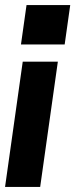

<svg xmlns="http://www.w3.org/2000/svg" viewBox="-20 -740 298 760"><path d="M63 -564 85 -720H258L236 -564ZM0 0 70 -496H209L139 0Z"/></svg>

Font: Host Grotesk ExtraBold
Style: Italic
Weight: 800
Italic angle: -8°
Designer: Doğukan Karapınar
Foundry: Element Type
Version: Version 1.003; ttfautohint (v1.8.4.7-5d5b)